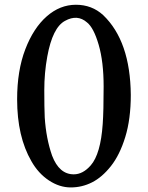

<svg xmlns="http://www.w3.org/2000/svg" viewBox="-20 -780 627 815"><path d="M52.7 -358.4Q52.7 -480.5 87.4 -570.8Q122.1 -661.1 178.2 -710.4Q234.4 -759.8 302.2 -759.8Q370.1 -759.8 418 -715.8Q533.2 -605.5 535.2 -377Q535.2 -274.4 511.7 -198.2Q488.3 -122.1 450.7 -74.7Q413.1 -27.3 370.6 -5.9Q328.1 15.6 280.3 15.6Q232.4 15.6 187.5 -14.2Q142.6 -43.9 113.3 -95.7Q52.7 -200.2 52.7 -358.4ZM169.9 -281.2Q175.8 -191.4 201.2 -119.1Q231.4 -40 293 -40Q332 -40 365.2 -78.1Q407.2 -126 416 -253.9Q419.9 -308.6 419.9 -413.1Q419.9 -517.6 398.9 -589.8Q377.9 -662.1 349.6 -684.6Q308.6 -720.7 255.9 -691.4Q203.1 -663.1 180.7 -540Q168 -470.7 168 -397Q168 -323.2 169.9 -281.2Z"/></svg>

Font: GenEi LateMin v2
Style: Medium
Weight: 500
Designer: o_tamon (Modified)
Foundry: o_tamon / Adobe Systems Incorporated / FONT 910 / Philipp H. Poll
Version: Version 2.1;Original Version 1.004